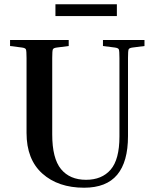

<svg xmlns="http://www.w3.org/2000/svg" viewBox="-20 -867 724 897"><path d="M461 -652V-680H655V-652L600 -645Q584 -643 581 -636.5Q578 -630 578 -596V-231Q578 -111 527.5 -50.5Q477 10 373 10Q252 10 178 -56Q104 -122 104 -246V-596Q104 -630 101 -636.5Q98 -643 82 -645L27 -652V-680H301V-652L246 -645Q230 -643 227 -636.5Q224 -630 224 -596V-239Q224 -127 265 -77Q306 -27 382 -27Q456 -27 497 -74.5Q538 -122 538 -229V-596Q538 -630 535 -636.5Q532 -643 516 -645ZM526 -847V-792H239V-847Z"/></svg>

Font: Inria Serif
Style: Bold
Weight: 700
Designer: Black Foundry Team
Foundry: Black Foundry
Version: Version 1.000; ttfautohint (v1.8.3)